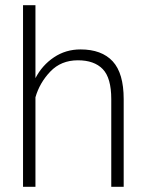

<svg xmlns="http://www.w3.org/2000/svg" viewBox="-20 -722 565 742"><path d="M69 -702H117V-420Q143 -470 188.5 -500.5Q234 -531 291 -531Q373 -531 415.5 -485Q458 -439 458 -339V0H410V-339Q410 -421 377 -455Q344 -489 281 -489Q216 -489 174.5 -445.5Q133 -402 117 -346V0H69Z"/></svg>

Font: Freesentation 2 ExtraLight
Style: Regular
Weight: 260
Designer: glyphs from Roboto by Christian Robertson / Hangul glyphs from Noto Sans CJK(Source Han Sans) by Jang Soo-young and Kang
Foundry: PT&
Version: Version 2.001